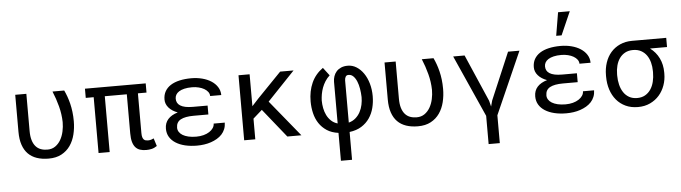

<svg xmlns="http://www.w3.org/2000/svg" viewBox="-57 -1066 5515 1554"><g transform="rotate(-5 2700.5 -289.0)"><path d="M167.5 -528.3V-226.1Q167.5 -182.6 176.8 -151.9Q186 -121.1 203.1 -101.3Q220.2 -81.5 244.4 -72.5Q268.6 -63.5 297.9 -63.5Q335.4 -63.5 362.3 -82.3Q389.2 -101.1 406.5 -131.1Q423.8 -161.1 432.1 -198.7Q440.4 -236.3 440.4 -274.4Q439 -339.8 422.1 -403.6Q405.3 -467.3 379.9 -528.3H475.1Q486.3 -504.9 496.3 -477.3Q506.3 -449.7 514.2 -418Q522 -386.2 526.4 -350.3Q530.8 -314.5 530.8 -274.4Q530.8 -218.8 518.1 -167.2Q505.4 -115.7 478 -76.4Q450.7 -37.1 407.2 -13.7Q363.8 9.8 302.2 9.8Q248.5 9.8 206.8 -4.4Q165 -18.6 136.2 -47.6Q107.4 -76.7 92.3 -121.3Q77.1 -166 77.1 -227.1V-528.3Z M1137.2 -453.6H1067.4V-130.9Q1067.4 -109.4 1071.3 -96.9Q1075.2 -84.5 1082 -77.6Q1088.9 -70.8 1097.9 -68.8Q1106.9 -66.9 1117.7 -66.9Q1130.4 -66.9 1142.3 -70.8Q1154.3 -74.7 1162.6 -79.1L1182.6 -15.6Q1159.7 0 1138.4 4.6Q1117.2 9.3 1094.2 9.3Q1066.4 9.3 1044.4 2Q1022.5 -5.4 1007.6 -22.2Q992.7 -39.1 984.9 -66.9Q977.1 -94.7 977.1 -135.7V-453.6H798.3V0H708V-453.6H643.6V-528.3H1137.2Z M1502 -233.4Q1431.2 -233.4 1395 -213.6Q1358.9 -193.8 1358.9 -148.4Q1358.9 -130.4 1368.7 -114.7Q1378.4 -99.1 1397.2 -87.6Q1416 -76.2 1443.8 -69.6Q1471.7 -63 1507.8 -63Q1540 -63 1567.4 -70.3Q1594.7 -77.6 1614.5 -90.6Q1634.3 -103.5 1645.5 -120.4Q1656.7 -137.2 1656.7 -156.2H1747.1Q1746.6 -127.4 1737.1 -103.8Q1727.5 -80.1 1710.7 -61.8Q1693.8 -43.5 1670.9 -30Q1647.9 -16.6 1621.6 -7.6Q1595.2 1.5 1566.2 5.6Q1537.1 9.8 1507.8 9.8Q1455.1 9.8 1411.1 -0.7Q1367.2 -11.2 1335.2 -31.5Q1303.2 -51.8 1285.6 -81.1Q1268.1 -110.4 1268.1 -148.4Q1268.1 -194.8 1295.7 -225.6Q1323.2 -256.3 1375 -271.5Q1328.6 -288.6 1303 -318.1Q1277.3 -347.7 1277.3 -384.3Q1277.3 -422.4 1293.5 -450.9Q1309.6 -479.5 1339.6 -498.8Q1369.6 -518.1 1412.4 -527.8Q1455.1 -537.6 1507.8 -537.6Q1554.2 -537.6 1595.9 -526.9Q1637.7 -516.1 1669.2 -495.8Q1700.7 -475.6 1719.2 -446.5Q1737.8 -417.5 1738.3 -380.9H1647.9Q1647.9 -398.9 1636.5 -414.3Q1625 -429.7 1606 -440.7Q1586.9 -451.7 1561.5 -458Q1536.1 -464.4 1507.8 -464.4Q1471.2 -464.4 1444.8 -458Q1418.5 -451.7 1401.4 -440.7Q1384.3 -429.7 1376.2 -415Q1368.2 -400.4 1368.2 -383.8Q1368.2 -365.7 1375.5 -351.3Q1382.8 -336.9 1398.9 -326.7Q1415 -316.4 1440.4 -311Q1465.8 -305.7 1502 -305.7H1620.6V-233.4Z M2054.7 -232.9 1981.4 -168V0H1891.1V-528.3H1981.4V-269L2035.2 -327.6L2229.5 -528.3H2338.4L2115.7 -294.4L2356 0H2241.7Z M2656.7 6.8Q2601.6 -0.5 2563.2 -25.6Q2524.9 -50.8 2500.5 -87.6Q2476.1 -124.5 2465.1 -170.7Q2454.1 -216.8 2454.1 -266.6Q2454.1 -349.6 2484.1 -416.7Q2514.2 -483.9 2576.7 -528.3L2626 -463.4Q2604 -443.4 2588.9 -419.4Q2573.7 -395.5 2564.2 -369.9Q2554.7 -344.2 2550 -317.9Q2545.4 -291.5 2544.4 -266.1Q2544.4 -234.9 2550.5 -203.6Q2556.6 -172.4 2569.8 -145.8Q2583 -119.1 2604.5 -98.9Q2626 -78.6 2656.7 -69.8V-407.7Q2656.7 -431.2 2664.1 -452.9Q2671.4 -474.6 2686.3 -491.5Q2701.2 -508.3 2724.1 -518.3Q2747.1 -528.3 2778.3 -528.3Q2816.4 -528.3 2849.1 -507.8Q2881.8 -487.3 2906.2 -451.9Q2930.7 -416.5 2944.6 -368.4Q2958.5 -320.3 2958.5 -265.6Q2958.5 -216.3 2946.8 -170.4Q2935.1 -124.5 2909.7 -87.4Q2884.3 -50.3 2844.2 -25.1Q2804.2 0 2747.1 7.3V233.4H2656.7ZM2747.1 -68.8Q2779.8 -77.6 2802.7 -97.7Q2825.7 -117.7 2840.3 -144.8Q2855 -171.9 2861.6 -203.4Q2868.2 -234.9 2868.2 -265.6Q2867.2 -299.8 2861.6 -333.5Q2856 -367.2 2845 -393.8Q2834 -420.4 2817.4 -437Q2800.8 -453.6 2778.3 -453.6Q2762.2 -453.6 2754.9 -441.9Q2747.6 -430.2 2747.1 -411.1Z M3168 -528.3V-226.1Q3168 -182.6 3177.2 -151.9Q3186.5 -121.1 3203.6 -101.3Q3220.7 -81.5 3244.9 -72.5Q3269 -63.5 3298.3 -63.5Q3335.9 -63.5 3362.8 -82.3Q3389.6 -101.1 3407 -131.1Q3424.3 -161.1 3432.6 -198.7Q3440.9 -236.3 3440.9 -274.4Q3439.5 -339.8 3422.6 -403.6Q3405.8 -467.3 3380.4 -528.3H3475.6Q3486.8 -504.9 3496.8 -477.3Q3506.8 -449.7 3514.6 -418Q3522.5 -386.2 3526.9 -350.3Q3531.2 -314.5 3531.2 -274.4Q3531.2 -218.8 3518.6 -167.2Q3505.9 -115.7 3478.5 -76.4Q3451.2 -37.1 3407.7 -13.7Q3364.3 9.8 3302.7 9.8Q3249 9.8 3207.3 -4.4Q3165.5 -18.6 3136.7 -47.6Q3107.9 -76.7 3092.8 -121.3Q3077.6 -166 3077.6 -227.1V-528.3Z M4081.1 -528.3H4173.8L3950.2 -22.9V203.1H3859.4V-26.4L3635.3 -528.3H3728L3894 -145.5L3905.8 -98.1L3918.5 -145.5Z M4502.4 -233.4Q4431.6 -233.4 4395.5 -213.6Q4359.4 -193.8 4359.4 -148.4Q4359.4 -130.4 4369.1 -114.7Q4378.9 -99.1 4397.7 -87.6Q4416.5 -76.2 4444.3 -69.6Q4472.2 -63 4508.3 -63Q4540.5 -63 4567.9 -70.3Q4595.2 -77.6 4615 -90.6Q4634.8 -103.5 4646 -120.4Q4657.2 -137.2 4657.2 -156.2H4747.6Q4747.1 -127.4 4737.5 -103.8Q4728 -80.1 4711.2 -61.8Q4694.3 -43.5 4671.4 -30Q4648.4 -16.6 4622.1 -7.6Q4595.7 1.5 4566.7 5.6Q4537.6 9.8 4508.3 9.8Q4455.6 9.8 4411.6 -0.7Q4367.7 -11.2 4335.7 -31.5Q4303.7 -51.8 4286.1 -81.1Q4268.6 -110.4 4268.6 -148.4Q4268.6 -194.8 4296.1 -225.6Q4323.7 -256.3 4375.5 -271.5Q4329.1 -288.6 4303.5 -318.1Q4277.8 -347.7 4277.8 -384.3Q4277.8 -422.4 4293.9 -450.9Q4310.1 -479.5 4340.1 -498.8Q4370.1 -518.1 4412.8 -527.8Q4455.6 -537.6 4508.3 -537.6Q4554.7 -537.6 4596.4 -526.9Q4638.2 -516.1 4669.7 -495.8Q4701.2 -475.6 4719.7 -446.5Q4738.3 -417.5 4738.8 -380.9H4648.4Q4648.4 -398.9 4637 -414.3Q4625.5 -429.7 4606.4 -440.7Q4587.4 -451.7 4562 -458Q4536.6 -464.4 4508.3 -464.4Q4471.7 -464.4 4445.3 -458Q4418.9 -451.7 4401.9 -440.7Q4384.8 -429.7 4376.7 -415Q4368.7 -400.4 4368.7 -383.8Q4368.7 -365.7 4376 -351.3Q4383.3 -336.9 4399.4 -326.7Q4415.5 -316.4 4440.9 -311Q4466.3 -305.7 4502.4 -305.7H4621.1V-233.4ZM4512.2 -811H4607.4L4524.4 -622.1H4480.5Z M5366.2 -453.6H5228Q5275.4 -418.5 5300.5 -366.9Q5325.7 -315.4 5325.7 -251V-239.7Q5325.7 -191.4 5309.8 -146.5Q5293.9 -101.6 5263.9 -66.9Q5233.9 -32.2 5189.9 -11.2Q5146 9.8 5090.3 9.8Q5034.2 9.8 4990.2 -10.7Q4946.3 -31.2 4916 -67.4Q4885.7 -103.5 4869.9 -152.3Q4854 -201.2 4854 -258.3V-269Q4854 -323.7 4869.9 -371.3Q4885.7 -418.9 4916 -453.6Q4946.3 -488.3 4990 -508.3Q5033.7 -528.3 5089.4 -528.3H5366.2ZM4944.3 -258.3Q4944.3 -219.2 4953.1 -183.8Q4961.9 -148.4 4979.7 -121.6Q4997.6 -94.7 5025.1 -79.1Q5052.7 -63.5 5090.3 -63.5Q5127.4 -63.5 5154.8 -79.1Q5182.1 -94.7 5200.2 -121.6Q5218.3 -148.4 5226.8 -183.8Q5235.4 -219.2 5235.4 -258.3V-269Q5235.4 -306.2 5226.6 -339.6Q5217.8 -373 5200 -398.4Q5182.1 -423.8 5154.5 -438.7Q5127 -453.6 5089.4 -453.6Q5052.2 -453.6 5024.9 -438.7Q4997.6 -423.8 4979.7 -398.4Q4961.9 -373 4953.1 -339.6Q4944.3 -306.2 4944.3 -269Z"/></g></svg>

Font: Roboto Mono
Style: Regular
Weight: 400
Designer: Google
Version: Version 2.000985; 2015; ttfautohint (v1.3)